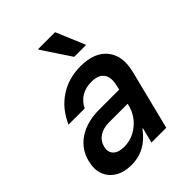

<svg xmlns="http://www.w3.org/2000/svg" viewBox="-208 -823 940 940"><g transform="rotate(-45 262.0 -353.5)"><path d="M146.7 9.2Q95.8 9.2 61.3 -11.7Q26.7 -32.5 12.9 -68.8Q-0.8 -105 10.8 -151.7Q27.5 -220 84.2 -257.5Q140.8 -295 225.8 -295H364.2L369.2 -318.3Q380.8 -365.8 361.7 -392.1Q342.5 -418.3 295 -418.3Q214.2 -418.3 179.2 -349.2H67.5Q100.8 -425.8 164.2 -467.9Q227.5 -510 310.8 -510Q407.5 -510 451.2 -455.4Q495 -400.8 472.5 -309.2L395 0H292.5L312.5 -79.2H309.2Q245 9.2 146.7 9.2ZM184.2 -79.2Q237.5 -79.2 281.7 -113.8Q325.8 -148.3 340.8 -202.5L344.2 -216.7H215.8Q175.8 -216.7 149.2 -199.2Q122.5 -181.7 114.2 -149.2Q106.7 -116.7 125.4 -97.9Q144.2 -79.2 184.2 -79.2ZM321.7 -564.2 223.3 -712.5 224.2 -715.8H340.8L403.3 -567.5L402.5 -564.2Z"/></g></svg>

Font: Funnel Sans Medium
Style: Italic
Weight: 500
Italic angle: -14.036°
Version: Version 1.000; Beta; Release 5; Build 24; ttfautohint (v1.8.